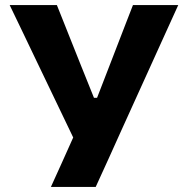

<svg xmlns="http://www.w3.org/2000/svg" viewBox="-20 -733 739 753"><path d="M179.7 0Q200.4 -45.7 222.1 -93.5Q243.7 -141.3 267.1 -193.8L116.2 -508.4Q91.6 -559.7 69.3 -606.4Q46.9 -653.1 18 -713H203.1Q218.3 -674.5 230.6 -644.1Q242.8 -613.7 253.2 -587.3Q263.7 -560.8 274.2 -534.7Q284.7 -508.6 296.8 -478L348.5 -349.5H360.7L409.7 -476.1Q421.8 -507.5 432.2 -534.3Q442.6 -561.2 452.8 -587.7Q463 -614.3 474.8 -644.6Q486.7 -674.9 501.4 -713H679Q649.2 -647.6 617.7 -578.1Q586.3 -508.6 559.7 -450.2L457.5 -225.1Q434.3 -173.1 407.1 -113.3Q379.9 -53.4 355.4 0Z"/></svg>

Font: Commissioner Thin
Style: Regular
Weight: 100
Designer: Kostas Bartsokas
Foundry: Kostas Bartsokas
Version: Version 1.001;gftools[0.9.23]